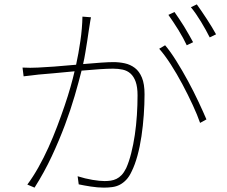

<svg xmlns="http://www.w3.org/2000/svg" viewBox="-20 -847 1040 878"><path d="M834 -640Q827 -655 817 -673.5Q807 -692 795.5 -710.5Q784 -729 772 -747Q760 -765 750 -779L778 -792Q787 -779 798.5 -762Q810 -745 821.5 -726.5Q833 -708 843.5 -689Q854 -670 863 -654ZM396 -768Q394 -760 393 -752Q392 -744 390 -733Q388 -724 385.5 -704.5Q383 -685 379 -660.5Q375 -636 370.5 -608Q366 -580 360 -554Q404 -558 441 -560.5Q478 -563 498 -563Q525 -563 550.5 -557.5Q576 -552 596.5 -536.5Q617 -521 629 -492Q641 -463 641 -416Q641 -371 637.5 -321.5Q634 -272 627 -224.5Q620 -177 608.5 -135Q597 -93 582 -63Q571 -39 557 -24.5Q543 -10 527.5 -2Q512 6 493.5 8.5Q475 11 455 11Q427 11 395 6Q363 1 340 -4L335 -41Q370 -30 403 -24.5Q436 -19 458 -19Q473 -19 486.5 -21Q500 -23 512.5 -29Q525 -35 536 -46.5Q547 -58 557 -78Q570 -107 580 -146.5Q590 -186 596.5 -230Q603 -274 606 -320.5Q609 -367 609 -411Q609 -449 600.5 -473Q592 -497 577 -510.5Q562 -524 541.5 -528.5Q521 -533 497 -533Q473 -533 434.5 -530.5Q396 -528 353 -524Q340 -472 321.5 -408.5Q303 -345 277 -275.5Q251 -206 217 -133Q183 -60 138 11L105 -3Q131 -38 155.5 -81.5Q180 -125 201.5 -172.5Q223 -220 241.5 -269Q260 -318 275.5 -363.5Q291 -409 302.5 -449.5Q314 -490 321 -521Q270 -516 225.5 -512Q181 -508 156 -506Q142 -504 123 -502Q104 -500 88 -498L83 -538Q103 -537 118.5 -537Q134 -537 154 -538Q180 -539 227.5 -542.5Q275 -546 328 -551Q339 -601 347.5 -659Q356 -717 357 -771ZM735 -640Q759 -612 786.5 -568Q814 -524 840 -476Q866 -428 888 -381Q910 -334 924 -301L895 -285Q883 -320 861.5 -366.5Q840 -413 814.5 -461Q789 -509 761 -552.5Q733 -596 708 -624ZM880 -827Q890 -813 902 -795.5Q914 -778 926 -759.5Q938 -741 949 -723Q960 -705 968 -690L939 -676Q922 -710 899 -748Q876 -786 853 -814Z"/></svg>

Font: SpoqaHanSans
Style: Thin
Weight: 250
Designer: [Spoqa Han Sans] Dong-huui Kim \uAE40 \uB3D9 \uD718   [Noto Sans] Ryoko NISHIZUKA \u897F \u585A \u6DBC \u5B50  (kana & i
Foundry: Spoqa (http://bi.spoqa.com)
Version: Version 1.004;PS 1.004;hotconv 1.0.82;makeotf.lib2.5.63406